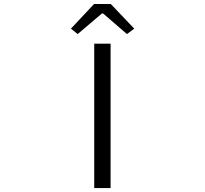

<svg xmlns="http://www.w3.org/2000/svg" viewBox="-20 -954 1040 974"><path d="M458 0V-732.4H541V0ZM339.8 -808.6 457 -933.6H542L661.1 -808.6L624 -781.2L502.9 -885.7H497.1L374 -781.2Z"/></svg>

Font: Gen Shin Gothic Monospace Normal
Style: Regular
Weight: 350
Designer: [Source Han Sans]
Ryoko NISHIZUKA  (kana & ideographs); Paul D. Hunt (Latin, Greek & Cyrillic); Wenlong ZHANG  (bopomofo
Version: Version 1.002.20150607